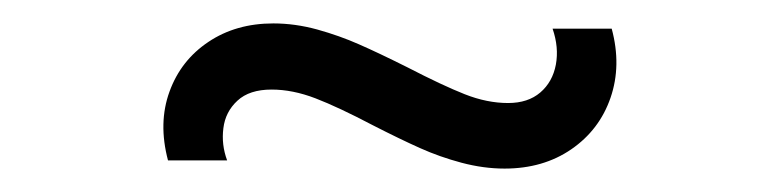

<svg xmlns="http://www.w3.org/2000/svg" viewBox="-20 -396 666 164"><path d="M411 -252Q393 -252 374.2 -257Q355.5 -262 338.8 -269.5Q322 -277 298.5 -289Q269 -304.5 249.5 -312Q230 -319.5 212 -319.5Q193 -319.5 182.8 -310Q172.5 -300.5 170.8 -286.5Q169 -272.5 174 -259H123.5Q115 -291 124.8 -317.8Q134.5 -344.5 158 -360.2Q181.5 -376 213.5 -376Q232 -376 251 -370.8Q270 -365.5 286.5 -358.2Q303 -351 328 -338.5Q358 -323 377 -315.5Q396 -308 414 -308Q431 -308 441.5 -317Q452 -326 454.8 -340.8Q457.5 -355.5 452 -371.5H502.5Q511 -340 501.5 -312.5Q492 -285 468 -268.5Q444 -252 411 -252Z"/></svg>

Font: Hauora
Style: Regular
Weight: 400
Designer: Wayne Shih
Foundry: WCYS
Version: Version 1.001